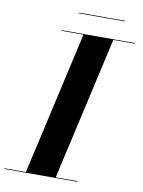

<svg xmlns="http://www.w3.org/2000/svg" viewBox="-135 -918 731 982"><g transform="rotate(10 230.5 -427.0)"><path d="M193.5 -853.5H433.5V-850H193.5ZM-42.5 -3.5H68.5L236.5 -746.5H122.5V-750H502.5V-746.5H391.5L223.5 -3.5H337.5V0H-42.5Z"/></g></svg>

Font: Bodoni* 48pt
Style: Bold Italic
Weight: 700
Italic angle: -13°
Version: Version 2.3